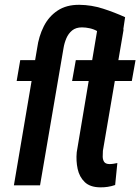

<svg xmlns="http://www.w3.org/2000/svg" viewBox="-20 -782 592 810"><path d="M216.8 -528.3 201.2 -440.4H50.3L65.4 -528.3ZM314.9 -761.7Q365.7 -761.2 414.3 -745.6Q462.9 -730 507.8 -709.5L492.7 -608.4H383.8L390.6 -650.4Q376.5 -658.7 359.1 -662.6Q341.8 -666.5 325.7 -666.5Q300.3 -666.5 284.4 -653.6Q268.6 -640.6 260 -620.6Q251.5 -600.6 248 -579.1L148.9 0H38.6L136.7 -578.6Q143.6 -628.9 164.6 -670.7Q185.5 -712.4 222.9 -737.3Q260.3 -762.2 314.9 -761.7ZM551.8 -528.3 536.1 -440.4H284.2L299.8 -528.3ZM390.6 -657.7H501.5L414.1 -146Q413.1 -133.8 413.3 -120.8Q413.6 -107.9 419.4 -99.1Q425.3 -90.3 441.4 -89.8Q449.7 -89.8 458.3 -91.1Q466.8 -92.3 475.1 -94.2L465.8 -1.5Q450.2 3.9 434.1 6.3Q418 8.8 401.9 8.3Q359.9 7.8 337.4 -13.9Q314.9 -35.6 307.6 -69.3Q300.3 -103 303.7 -139.6Z"/></svg>

Font: Roboto Condensed Medium
Style: Italic
Weight: 500
Italic angle: -12°
Designer: Christian Robertson
Foundry: Google
Version: Version 3.0; 2020